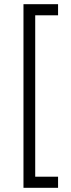

<svg xmlns="http://www.w3.org/2000/svg" viewBox="-20 -740 340 916"><path d="M92 156H257V103H148V-667H257V-720H92Z"/></svg>

Font: Fixel Display Light
Style: Regular
Weight: 300
Designer: AlfaBravo + MacPaw
Foundry: Kyrylo Tkachov, Marchela Mozhyna, Serhii Makarenko, Maria Weinstein, Zakhar Kryvoshyya
Version: Version 1.211